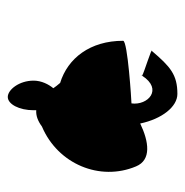

<svg xmlns="http://www.w3.org/2000/svg" viewBox="-11 -786 487 506"><g transform="rotate(-90 233.0 -532.5)"><path d="M48 -418C65 -377 113 -384 161 -407C173 -350 205 -309 239 -309C290 -309 311 -328 352 -376C364 -376 294 -397 287 -402C251 -346 208 -387 214 -430C220 -430 379 -440 379 -452C379 -539 333 -598 268 -618C262 -625 258 -630 254 -636C264 -648 274 -667 274 -688C274 -726 250 -756 231 -756C212 -756 196 -726 196 -688V-681C182 -682 168 -677 153 -666C54 -624 8 -513 48 -418ZM287 -402C287 -402 288 -403 288 -403C287 -403 286 -403 287 -404Z"/></g></svg>

Font: Ampere
Style: SCUltCnd
Weight: 400
Version: Version 1